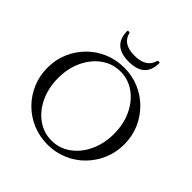

<svg xmlns="http://www.w3.org/2000/svg" viewBox="-224 -1030 1216 1216"><g transform="rotate(45 384.0 -422.5)"><path d="M385 13Q313 13 250 -13.5Q187 -40 140 -87.5Q93 -135 66.5 -197.5Q40 -260 40 -332Q40 -404 66.5 -466Q93 -528 140 -575.5Q187 -623 250 -649.5Q313 -676 385 -676Q456 -676 518.5 -649.5Q581 -623 628 -575.5Q675 -528 701.5 -466Q728 -404 728 -332Q728 -260 701.5 -197.5Q675 -135 628 -87.5Q581 -40 518.5 -13.5Q456 13 385 13ZM385 -23Q455 -23 512 -64Q569 -105 602 -175.5Q635 -246 635 -333Q635 -420 602 -490Q569 -560 512 -601Q455 -642 385 -642Q314 -642 257 -601Q200 -560 167 -490Q134 -420 134 -333Q134 -246 167 -175.5Q200 -105 257 -64Q314 -23 385 -23ZM377 -722Q233 -722 233 -854Q233 -857 236.5 -857.5Q240 -858 243 -858Q245 -858 248 -857.5Q251 -857 252 -854Q270 -775 376 -775Q481 -775 502 -854Q503 -858 511 -858Q513 -858 517 -857.5Q521 -857 521 -854Q521 -722 377 -722Z"/></g></svg>

Font: Junicode SmExp
Style: Regular
Weight: 400
Width: 6
Designer: Peter S. Baker
Version: Version 2.205; ttfautohint (v1.8.4)